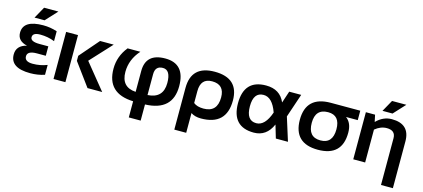

<svg xmlns="http://www.w3.org/2000/svg" viewBox="-65 -1266 4444 2019"><g transform="rotate(15 2156.5 -256.0)"><path d="M410.2 -385.7Q336.9 -415 253.9 -415Q170.9 -415 170.9 -365.2Q170.9 -317.4 271 -317.4H366.2V-214.8H269.5Q166 -214.8 166 -156.2Q166 -97.7 253.9 -97.7Q336.9 -97.7 410.2 -127V-19.5Q336.9 4.9 253.9 4.9Q36.6 4.9 36.6 -141.6Q36.6 -239.3 147.9 -266.1Q41.5 -290 41.5 -379.9Q41.5 -517.6 258.8 -517.6Q336.9 -517.6 410.2 -493.2ZM218.3 -698.2H374L257.3 -571.8H147.9Z M1025.9 -512.7 810.5 -279.8 1037.6 0H877.9L695.8 -248V-302.7L877.4 -512.7ZM637.2 -512.7V0H507.8V-512.7Z M1176.8 -512.7H1315.9Q1218.3 -402.8 1218.3 -268.6Q1218.3 -102.5 1377 -92.8V-319.8Q1377 -512.7 1588.9 -512.7Q1804.2 -512.7 1804.2 -268.6Q1804.2 0 1506.3 9.8V185.5H1377V9.8Q1088.9 0 1088.9 -268.6Q1088.9 -402.8 1176.8 -512.7ZM1674.8 -268.6Q1674.8 -410.2 1590.3 -410.2Q1506.3 -410.2 1506.3 -319.8V-92.8Q1674.8 -102.5 1674.8 -268.6Z M2002 -138.7Q2040.5 -107.4 2110.8 -107.4Q2260.7 -107.4 2260.7 -268.6Q2260.7 -408.2 2126.5 -408.2Q2002 -408.2 2002 -268.6ZM2127.4 -512.7Q2388.7 -512.7 2388.7 -268.6Q2388.7 0 2111.3 0Q2044.9 0 2002 -29.3V185.5H1872.6V-268.6Q1872.6 -512.7 2127.4 -512.7Z M2447.3 -256.3Q2447.3 -512.7 2686.5 -512.7Q2838.4 -512.7 2893.6 -383.8L2936.5 -512.7H3066.9L2980 -254.9L3060.1 0H2928.2L2886.2 -141.6Q2824.7 0 2686.5 0Q2448.2 0 2447.3 -256.3ZM2686.5 -102.5Q2781.7 -102.5 2835.4 -258.3Q2781.7 -410.2 2686.5 -410.2Q2576.7 -410.2 2576.7 -258.3Q2576.7 -102.5 2686.5 -102.5Z M3384.3 -102.5Q3518.6 -102.5 3518.6 -258.3Q3518.6 -410.2 3389.2 -410.2Q3250 -410.2 3250 -258.3Q3250 -102.5 3384.3 -102.5ZM3120.6 -256.3Q3120.6 -512.7 3389.2 -512.7H3710V-410.2H3582.5Q3647.9 -361.8 3647.9 -256.3Q3647.9 -0.5 3384.3 -0.5Q3121.6 -0.5 3120.6 -256.3Z M3771 0V-512.7H3871.1L3887.2 -437.5Q3960.9 -512.7 4055.2 -512.7Q4252 -512.7 4252 -323.2V185.5H4122.6V-323.2Q4122.6 -408.2 4028.3 -408.2Q3960.4 -408.2 3900.4 -357.9V0ZM4006.3 -698.2H4162.1L4045.4 -571.8H3936Z"/></g></svg>

Font: Voltera
Style: Bold
Weight: 700
Designer: Bernd Montag
Version: Version 1.301